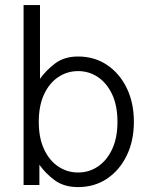

<svg xmlns="http://www.w3.org/2000/svg" viewBox="-20 -743 613 771"><path d="M517.6 -253.9Q517.6 -177.7 489 -118.7Q460.4 -59.6 409.9 -25.6Q359.4 8.3 293.5 8.3Q237.3 8.3 200 -19Q162.6 -46.4 138.2 -81.5V0H74.7V-722.7H140.6V-426.3Q165.5 -461.4 202.1 -488.8Q238.8 -516.1 293.5 -516.1Q359.4 -516.1 409.9 -482.2Q460.4 -448.2 489 -389.2Q517.6 -330.1 517.6 -253.9ZM135.7 -253.9Q135.7 -189 157 -143.6Q178.2 -98.1 214.1 -74.2Q250 -50.3 293.5 -50.3Q337.4 -50.3 373 -74.2Q408.7 -98.1 430.2 -143.6Q451.7 -189 451.7 -253.9Q451.7 -318.8 430.2 -364.3Q408.7 -409.7 373 -433.6Q337.4 -457.5 293.5 -457.5Q250 -457.5 214.1 -433.6Q178.2 -409.7 157 -364.3Q135.7 -318.8 135.7 -253.9Z"/></svg>

Font: Giphurs Light
Style: Regular
Weight: 300
Version: Version 0.920; ttfautohint (v1.8.4.7-5d5b)